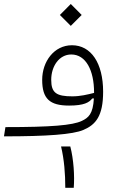

<svg xmlns="http://www.w3.org/2000/svg" viewBox="-27 -676 633 954"><path d="M-7.3 1.5C207 1.5 334.5 -7.8 387.2 -30.3C449.2 -56.6 485.4 -100.1 485.4 -220.2C485.4 -362.8 425.3 -451.2 330.6 -451.2C241.7 -451.2 182.6 -370.1 182.6 -279.3C182.6 -185.1 220.2 -151.4 316.4 -151.4C390.6 -151.4 416 -167 431.2 -186.5L439.5 -187C435.1 -108.9 412.1 -90.8 379.4 -75.2C333.5 -53.2 226.1 -44.4 0 -44.4ZM440.4 -214.4C407.7 -206.1 371.6 -197.3 332.5 -197.3C253.4 -197.3 227.5 -214.4 227.5 -279.3C227.5 -347.2 267.1 -405.3 327.1 -405.3C399.9 -405.3 440.4 -326.2 440.4 -216.8C440.4 -215.8 440.4 -215.3 440.4 -214.4ZM297.4 257.3H339.4C344.2 198.7 338.9 115.7 322.3 51.8H276.4C292 117.7 297.4 187.5 297.4 257.3ZM324.7 -547.4 378.9 -601.6 324.7 -656.2 270.5 -601.6Z"/></svg>

Font: Cascadia Mono PL ExtraLight
Style: Regular
Weight: 200
Monospace: yes
Designer: Aaron Bell
Foundry: Saja Typeworks
Version: Version 2404.023